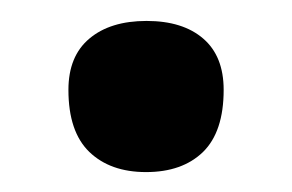

<svg xmlns="http://www.w3.org/2000/svg" viewBox="-20 -530 286 188"><path d="M123 -361.5Q88 -361.5 67.5 -381.2Q47 -401 47 -442Q47 -475 67.5 -492.2Q88 -509.5 123.5 -509.5Q159 -509.5 179 -492.2Q199 -475 199 -442Q199 -401 178.8 -381.2Q158.5 -361.5 123 -361.5Z"/></svg>

Font: Commissioner Flair Medium
Style: Regular
Weight: 500
Designer: Kostas Bartsokas
Foundry: Kostas Bartsokas
Version: Version 1.000; ttfautohint (v1.8.3)